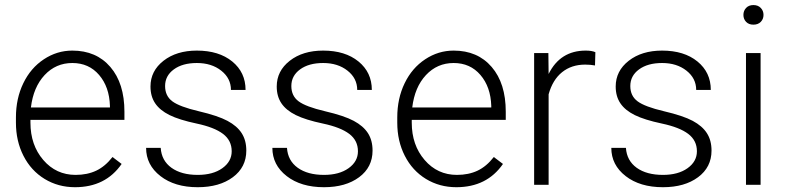

<svg xmlns="http://www.w3.org/2000/svg" viewBox="-20 -741 3153 770"><path d="M280.8 9.8Q213.4 9.8 158.9 -23.4Q104.5 -56.6 74.2 -116Q43.9 -175.3 43.9 -249V-270Q43.9 -346.2 73.5 -407.2Q103 -468.3 155.8 -503.2Q208.5 -538.1 270 -538.1Q366.2 -538.1 422.6 -472.4Q479 -406.7 479 -293V-260.3H102.1V-249Q102.1 -159.2 153.6 -99.4Q205.1 -39.6 283.2 -39.6Q330.1 -39.6 366 -56.6Q401.9 -73.7 431.2 -111.3L467.8 -83.5Q403.3 9.8 280.8 9.8ZM270 -488.3Q204.1 -488.3 158.9 -439.9Q113.8 -391.6 104 -310.1H420.9V-316.4Q418.5 -392.6 377.4 -440.4Q336.4 -488.3 270 -488.3Z M909.2 -134.3Q909.2 -177.7 874.3 -204.1Q839.4 -230.5 769 -245.4Q698.7 -260.3 659.9 -279.5Q621.1 -298.8 602.3 -326.7Q583.5 -354.5 583.5 -394Q583.5 -456.5 635.7 -497.3Q688 -538.1 769.5 -538.1Q857.9 -538.1 911.4 -494.4Q964.8 -450.7 964.8 -380.4H906.2Q906.2 -426.8 867.4 -457.5Q828.6 -488.3 769.5 -488.3Q711.9 -488.3 677 -462.6Q642.1 -437 642.1 -396Q642.1 -356.4 671.1 -334.7Q700.2 -313 777.1 -294.9Q854 -276.9 892.3 -256.3Q930.7 -235.8 949.2 -207Q967.8 -178.2 967.8 -137.2Q967.8 -70.3 913.8 -30.3Q859.9 9.8 772.9 9.8Q680.7 9.8 623.3 -34.9Q565.9 -79.6 565.9 -147.9H624.5Q627.9 -96.7 667.7 -68.1Q707.5 -39.6 772.9 -39.6Q834 -39.6 871.6 -66.4Q909.2 -93.3 909.2 -134.3Z M1415.5 -134.3Q1415.5 -177.7 1380.6 -204.1Q1345.7 -230.5 1275.4 -245.4Q1205.1 -260.3 1166.3 -279.5Q1127.4 -298.8 1108.6 -326.7Q1089.8 -354.5 1089.8 -394Q1089.8 -456.5 1142.1 -497.3Q1194.3 -538.1 1275.9 -538.1Q1364.3 -538.1 1417.7 -494.4Q1471.2 -450.7 1471.2 -380.4H1412.6Q1412.6 -426.8 1373.8 -457.5Q1335 -488.3 1275.9 -488.3Q1218.3 -488.3 1183.3 -462.6Q1148.4 -437 1148.4 -396Q1148.4 -356.4 1177.5 -334.7Q1206.5 -313 1283.4 -294.9Q1360.4 -276.9 1398.7 -256.3Q1437 -235.8 1455.6 -207Q1474.1 -178.2 1474.1 -137.2Q1474.1 -70.3 1420.2 -30.3Q1366.2 9.8 1279.3 9.8Q1187 9.8 1129.6 -34.9Q1072.3 -79.6 1072.3 -147.9H1130.9Q1134.3 -96.7 1174.1 -68.1Q1213.9 -39.6 1279.3 -39.6Q1340.3 -39.6 1377.9 -66.4Q1415.5 -93.3 1415.5 -134.3Z M1810.1 9.8Q1742.7 9.8 1688.2 -23.4Q1633.8 -56.6 1603.5 -116Q1573.2 -175.3 1573.2 -249V-270Q1573.2 -346.2 1602.8 -407.2Q1632.3 -468.3 1685.1 -503.2Q1737.8 -538.1 1799.3 -538.1Q1895.5 -538.1 1951.9 -472.4Q2008.3 -406.7 2008.3 -293V-260.3H1631.3V-249Q1631.3 -159.2 1682.9 -99.4Q1734.4 -39.6 1812.5 -39.6Q1859.4 -39.6 1895.3 -56.6Q1931.2 -73.7 1960.4 -111.3L1997.1 -83.5Q1932.6 9.8 1810.1 9.8ZM1799.3 -488.3Q1733.4 -488.3 1688.2 -439.9Q1643.1 -391.6 1633.3 -310.1H1950.2V-316.4Q1947.8 -392.6 1906.7 -440.4Q1865.7 -488.3 1799.3 -488.3Z M2366.2 -478.5Q2347.7 -481.9 2326.7 -481.9Q2272 -481.9 2234.1 -451.4Q2196.3 -420.9 2180.2 -362.8V0H2122.1V-528.3H2179.2L2180.2 -444.3Q2226.6 -538.1 2329.1 -538.1Q2353.5 -538.1 2367.7 -531.7Z M2774.9 -134.3Q2774.9 -177.7 2740 -204.1Q2705.1 -230.5 2634.8 -245.4Q2564.5 -260.3 2525.6 -279.5Q2486.8 -298.8 2468 -326.7Q2449.2 -354.5 2449.2 -394Q2449.2 -456.5 2501.5 -497.3Q2553.7 -538.1 2635.3 -538.1Q2723.6 -538.1 2777.1 -494.4Q2830.6 -450.7 2830.6 -380.4H2772Q2772 -426.8 2733.2 -457.5Q2694.3 -488.3 2635.3 -488.3Q2577.6 -488.3 2542.7 -462.6Q2507.8 -437 2507.8 -396Q2507.8 -356.4 2536.9 -334.7Q2565.9 -313 2642.8 -294.9Q2719.7 -276.9 2758.1 -256.3Q2796.4 -235.8 2814.9 -207Q2833.5 -178.2 2833.5 -137.2Q2833.5 -70.3 2779.5 -30.3Q2725.6 9.8 2638.7 9.8Q2546.4 9.8 2489 -34.9Q2431.6 -79.6 2431.6 -147.9H2490.2Q2493.7 -96.7 2533.4 -68.1Q2573.2 -39.6 2638.7 -39.6Q2699.7 -39.6 2737.3 -66.4Q2774.9 -93.3 2774.9 -134.3Z M3030.3 0H2971.7V-528.3H3030.3ZM2961.4 -681.2Q2961.4 -697.8 2972.2 -709.2Q2982.9 -720.7 3001.5 -720.7Q3020 -720.7 3031 -709.2Q3042 -697.8 3042 -681.2Q3042 -664.6 3031 -653.3Q3020 -642.1 3001.5 -642.1Q2982.9 -642.1 2972.2 -653.3Q2961.4 -664.6 2961.4 -681.2Z"/></svg>

Font: Shabnam Thin FD
Style: Thin-FD
Weight: 100
Foundry: DejaVu fonts team - Redesigned by Saber Rastikerdar - Based on Vazir font
Version: Version 5.0.0